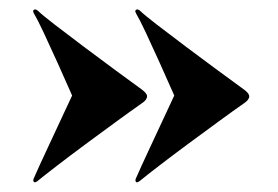

<svg xmlns="http://www.w3.org/2000/svg" viewBox="-20 -460 587 406"><path d="M507 -256.5Q507 -249 496.5 -242Q475 -227 442.8 -203.5Q410.5 -180 376.8 -155Q343 -130 315.8 -109Q288.5 -88 277 -78.5Q270.5 -73 268 -75Q265 -77.5 267.5 -83Q277.5 -106 296.8 -147.2Q316 -188.5 348.5 -258Q334 -291 318 -326.5Q302 -362 288.5 -390.8Q275 -419.5 267.5 -432Q264.5 -437.5 268 -439.5Q271.5 -441.5 277 -436.5Q284.5 -429 311 -408.5Q337.5 -388 372.2 -362Q407 -336 440.5 -311.2Q474 -286.5 495.5 -271Q507 -262.5 507 -256.5ZM291 -256.5Q291 -249 280.5 -242Q259 -227 226.8 -203.5Q194.5 -180 160.8 -155Q127 -130 99.8 -109Q72.5 -88 61 -78.5Q54.5 -73 52 -75Q49 -77.5 51.5 -83Q61.5 -106 80.8 -147.2Q100 -188.5 132.5 -258Q118 -291 102 -326.5Q86 -362 72.5 -390.8Q59 -419.5 51.5 -432Q48.5 -437.5 52 -439.5Q55.5 -441.5 61 -436.5Q68.5 -429 95 -408.5Q121.5 -388 156.2 -362Q191 -336 224.5 -311.2Q258 -286.5 279.5 -271Q291 -262.5 291 -256.5Z"/></svg>

Font: Fraunces 144pt S000 Black
Style: Regular
Weight: 900
Version: Version 1.000; ttfautohint (v1.8.3)